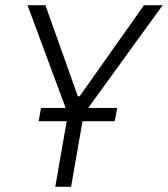

<svg xmlns="http://www.w3.org/2000/svg" viewBox="-20 -720 647 740"><path d="M193 0H254L298 -253H422L432 -304H320L607 -700H535L287 -349H280L155 -700H86L233 -304H138L129 -253H237Z"/></svg>

Font: Fixel Text 20240404 Light
Style: Italic
Weight: 300
Width: 4
Italic angle: -10°
Designer: AlfaBravo + MacPaw
Foundry: Kyrylo Tkachov, Marchela Mozhyna, Serhii Makarenko, Maria Weinstein, Zakhar Kryvoshyya
Version: Version 1.211;Glyphs 3.2 (3225)